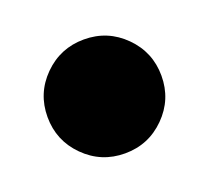

<svg xmlns="http://www.w3.org/2000/svg" viewBox="-56 -408 392 360"><g transform="rotate(-20 140.0 -227.5)"><path d="M220.3 -307.7Q253.5 -274.5 253.5 -227.3Q253.5 -180.1 220.3 -146.9Q187.1 -113.6 139.9 -113.6Q92.7 -113.6 59.4 -146.9Q26.2 -180.1 26.2 -227.3Q26.2 -274.5 59.4 -307.7Q92.7 -340.9 139.9 -340.9Q187.1 -340.9 220.3 -307.7Z"/></g></svg>

Font: FoglihtenBPS01
Style: Regular
Weight: 500
Version: Version 0.75